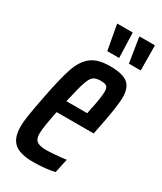

<svg xmlns="http://www.w3.org/2000/svg" viewBox="-180 -758 699 831"><g transform="rotate(30 169.5 -342.5)"><path d="M10 -98Q10 -124 15.5 -158Q21 -192 33 -254Q54 -363 72 -415.5Q90 -468 122.5 -493Q155 -518 216 -518Q278 -518 304 -497.5Q330 -477 330 -427Q330 -382 304 -255L299 -230H114Q106 -192 101 -161Q96 -130 96 -112Q96 -85 110.5 -75Q125 -65 156 -65Q171 -65 202 -67.5Q233 -70 255 -73L240 -3Q221 2 191 5Q161 8 134 8Q67 8 38.5 -17Q10 -42 10 -98ZM231 -292 235 -313Q250 -381 250 -411Q250 -430 241.5 -436.5Q233 -443 213 -443Q188 -443 175.5 -433.5Q163 -424 153 -394Q143 -364 127 -292ZM172 -568 150 -688V-693H227L231 -572V-568ZM280 -568 261 -688V-693H338L339 -572V-568Z"/></g></svg>

Font: Saira Ultra Condensed SemiBold
Style: Italic
Weight: 600
Width: 1
Italic angle: -12°
Designer: Hector Gatti with collaboration of the Omnibus-Type team
Foundry: Omnibus-Type
Version: Version 1.001; ttfautohint (v1.8)